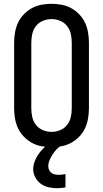

<svg xmlns="http://www.w3.org/2000/svg" viewBox="-20 -763 540 1006"><path d="M250 8Q223 8 196.5 3Q170 -2 146.5 -15Q123 -28 104 -48Q85 -68 74 -92Q63 -116 58.5 -143Q54 -170 54 -196V-539Q54 -565 58.5 -592Q63 -619 74 -643Q85 -667 104 -687Q123 -707 146.5 -720Q170 -733 196.5 -738Q223 -743 250 -743Q277 -743 303.5 -738Q330 -733 353.5 -720Q377 -707 396 -687Q415 -667 426 -643Q437 -619 441.5 -592Q446 -565 446 -539V-196Q446 -170 441.5 -143Q437 -116 426 -92Q415 -68 396 -48Q377 -28 353.5 -15Q330 -2 303.5 3Q277 8 250 8ZM250 -72Q273 -72 295 -81Q317 -90 331.5 -108.5Q346 -127 351 -150Q356 -173 356 -196V-539Q356 -562 351 -585Q346 -608 331.5 -626.5Q317 -645 295 -654Q273 -663 250 -663Q227 -663 205 -654Q183 -645 168.5 -626.5Q154 -608 149 -585Q144 -562 144 -539V-196Q144 -173 149 -150Q154 -127 168.5 -108.5Q183 -90 205 -81Q227 -72 250 -72ZM278 223Q256 223 234 218Q212 213 194 200Q176 187 165 166.5Q154 146 154 124Q154 104 161 84.5Q168 65 179 48.5Q190 32 204 17.5Q218 3 234 -8H300V0Q286 9 275 21Q264 33 255 47Q246 61 239.5 76.5Q233 92 233 109Q233 119 237.5 128Q242 137 250 143Q258 149 268 151Q278 153 288 153Q297 153 305.5 152Q314 151 323 149V219Q312 221 300.5 222Q289 223 278 223Z"/></svg>

Font: Iosevka Custom Medium
Style: Regular
Weight: 500
Monospace: yes
Designer: Belleve Invis
Foundry: Belleve Invis
Version: Version 32.5.0; ttfautohint (v1.8.4)